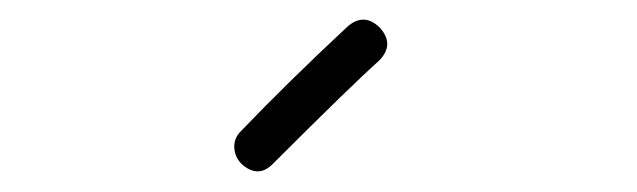

<svg xmlns="http://www.w3.org/2000/svg" viewBox="-20 78 640 193"><path d="M223 243Q216 236 215.5 226.5Q215 217 222 210Q269 161 329 105Q346 90 362 106Q377 123 361 139Q332 165 255 242Q240 258 223 243Z"/></svg>

Font: Hoogli
Style: Regular
Weight: 400
Designer: Anand Singh Naorem
Foundry: Brand New Type
Version: Version 1.00 b007